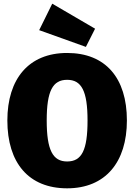

<svg xmlns="http://www.w3.org/2000/svg" viewBox="-20 -1004 730 1044"><path d="M264 -984 193 -840 447 -749 497 -848ZM345 -716C136 -716 20 -575 20 -349C20 -118 136 20 345 20C554 20 670 -123 670 -349C670 -580 554 -716 345 -716ZM345 -570C423 -570 456 -510 456 -349C456 -188 425 -126 345 -126C267 -126 234 -188 234 -349C234 -510 267 -570 345 -570Z"/></svg>

Font: Fira Sans Heavy
Style: Regular
Weight: 900
Designer: bBox Type GmbH & Carrois Corporate GbR & Edenspiekermann AG
Foundry: bBox Type GmbH & Carrois Corporate GbR & Edenspiekermann AG
Version: Version 4.300;PS 004.300;hotconv 1.0.88;makeotf.lib2.5.64775